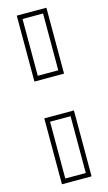

<svg xmlns="http://www.w3.org/2000/svg" viewBox="-144 -803 596 1058"><g transform="rotate(-15 154.5 -274.0)"><path d="M96 -405H213V-729H96ZM70 -755H239V-379H70ZM96 181H213V-143H96ZM70 -169H239V207H70Z"/></g></svg>

Font: CMG Sans Outline
Style: Outline
Weight: 700
Designer: Julieta Ulanovsky
Foundry: Julieta Ulanovsky
Version: Version 7.200